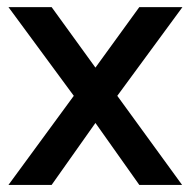

<svg xmlns="http://www.w3.org/2000/svg" viewBox="-20 -523 540 543"><path d="M311.7 -252 496 -502.9H374L249.9 -331.8L126 -502.9H3.9L188.7 -252L3.9 0H126L249.9 -175.3L374 0H495Z"/></svg>

Font: Saysettha
Style: Regular
Weight: 400
Designer: John M. Durdin
Foundry: Lao Script for Windows
Version: Version 2.201